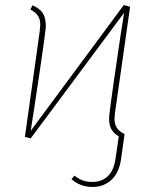

<svg xmlns="http://www.w3.org/2000/svg" viewBox="-20 -546 616 763"><path d="M435 -74Q435 -53 444 -38.5Q453 -24 475 -13L461 87Q453 141 422.5 169Q392 197 348 197Q299 197 264 166L276 152Q291 164 307.5 170.5Q324 177 348 177Q383 177 407.5 155Q432 133 439 85L452 -4Q430 -17 421 -35.5Q412 -54 414 -84Q417 -117 435 -241.5Q453 -366 461 -418Q464 -438 467.5 -458Q471 -478 473 -495L102 4L79 -2L138 -423Q140 -441 140 -448Q140 -469 131 -483Q122 -497 101 -508L109 -525Q139 -512 151 -492Q163 -472 162 -437Q158 -398 137 -256Q116 -114 102 -26L472 -526L497 -519L437 -98Q435 -80 435 -74Z"/></svg>

Font: Fira Sans Thin
Style: Italic
Weight: 250
Italic angle: -8°
Designer: Carrois Corporate & Edenspiekermann AG
Foundry: Carrois Corporate GbR & Edenspiekermann AG
Version: Version 4.203